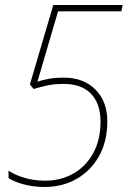

<svg xmlns="http://www.w3.org/2000/svg" viewBox="-20 -734 514 764"><path d="M157 10Q112 10 74 -0.5Q36 -11 14 -25V-55Q37 -39 75.5 -27Q114 -15 158 -15Q223 -15 273 -44Q323 -73 351.5 -125.5Q380 -178 380 -250Q380 -321 342.5 -360.5Q305 -400 234 -400Q197 -400 170.5 -394.5Q144 -389 114 -380L99 -398L192 -714H468L463 -689H211L129 -409Q147 -415 172.5 -420Q198 -425 234 -425Q313 -425 360 -377.5Q407 -330 407 -251Q407 -172 374.5 -113.5Q342 -55 285.5 -22.5Q229 10 157 10Z"/></svg>

Font: Noto Sans SemiCondensed Thin
Style: Italic
Weight: 100
Width: 4
Italic angle: -12°
Designer: Monotype Design Team
Foundry: Monotype Imaging Inc.
Version: Version 2.013; ttfautohint (v1.8.4.7-5d5b)